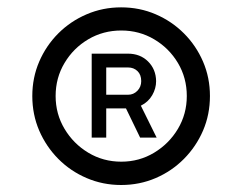

<svg xmlns="http://www.w3.org/2000/svg" viewBox="-20 -798 675 535"><path d="M317.5 -282.5Q266.5 -282.5 221.5 -301.8Q176.5 -321 142.5 -355.2Q108.5 -389.5 89.2 -434.2Q70 -479 70 -530.5Q70 -581.5 89.2 -626.2Q108.5 -671 142.5 -705Q176.5 -739 221.5 -758.2Q266.5 -777.5 317.5 -777.5Q369 -777.5 413.8 -758.2Q458.5 -739 492.5 -705Q526.5 -671 545.8 -626.2Q565 -581.5 565 -530.5Q565 -479 545.8 -434.2Q526.5 -389.5 492.5 -355.2Q458.5 -321 413.8 -301.8Q369 -282.5 317.5 -282.5ZM318 -347.5Q368 -347.5 409.5 -372.5Q451 -397.5 475.8 -439Q500.5 -480.5 500.5 -530.5Q500.5 -581 475.8 -622.5Q451 -664 409.5 -688.5Q368 -713 318 -713Q267.5 -713 226 -688.5Q184.5 -664 159.8 -622.5Q135 -581 135 -530.5Q135 -480.5 159.8 -439Q184.5 -397.5 226 -372.5Q267.5 -347.5 318 -347.5ZM235.5 -414.5V-648.5H336.5Q370.5 -648.5 392.5 -626.8Q414.5 -605 415 -572Q415 -551.5 404.2 -532.8Q393.5 -514 372.5 -503.5L416.5 -414.5H370.5L331 -496H276V-414.5ZM276 -534H337Q352 -534 362.8 -545Q373.5 -556 373.5 -572Q373.5 -590 363 -600Q352.5 -610 337 -610H276Z"/></svg>

Font: Cns Manrope Med
Style: Regular
Weight: 500
Designer: Mikhail Sharanda
Foundry: Mikhail Sharanda
Version: Version 4.504